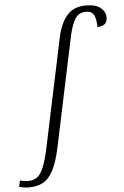

<svg xmlns="http://www.w3.org/2000/svg" viewBox="-202 -815 713 1100"><g transform="rotate(-5 155.0 -265.0)"><path d="M-81 240Q-96 240 -111.5 237.5Q-127 235 -137 232L-129 196Q-120 198 -107 200.5Q-94 203 -82 203Q-51 203 -30 187.5Q-9 172 7 133Q23 94 38 24L170 -601Q187 -681 225.5 -725.5Q264 -770 335 -770Q391 -770 419 -747Q447 -724 447 -690Q447 -666 432 -653.5Q417 -641 390 -641Q390 -684 378 -709Q366 -734 332 -734Q291 -734 270 -701.5Q249 -669 235 -606L102 24Q84 109 59.5 156Q35 203 1 221.5Q-33 240 -81 240Z"/></g></svg>

Font: Noto Serif Light
Style: Italic
Weight: 300
Italic angle: -12°
Designer: Monotype Design Team
Foundry: Monotype Imaging Inc.
Version: Version 2.013